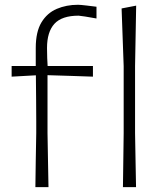

<svg xmlns="http://www.w3.org/2000/svg" viewBox="-20 -764 670 784"><path d="M124.5 0Q125.5 -56 126 -107.8Q126.5 -159.5 128 -220.5V-269.5Q128 -311.5 127.5 -357.2Q127 -403 126.5 -456.5L27.5 -451V-494.5H126Q126 -512 126 -530.2Q126 -548.5 126 -568Q126 -634 149.2 -672.5Q172.5 -711 211.8 -727.8Q251 -744.5 298.5 -744.5Q307.5 -744.5 333 -741.5Q358.5 -738.5 374 -736.5V-688.5Q350 -693 327.8 -696.5Q305.5 -700 301 -700Q232.5 -700 202.2 -666.8Q172 -633.5 172 -568Q172 -549 172.8 -526.5Q173.5 -504 174.5 -494.5H359.5V-451Q312 -453 266 -454.2Q220 -455.5 174 -457V-220.5Q175 -159.5 176 -107.8Q177 -56 178 0ZM482 0Q482.5 -56 483.5 -107.8Q484.5 -159.5 485 -220.5V-494Q481 -619 476.5 -729.5L536 -741Q535 -681 533.8 -619.8Q532.5 -558.5 531.5 -494V-220.5Q532.5 -159.5 533.5 -107.8Q534.5 -56 535.5 0Z"/></svg>

Font: Commissioner Loud ExtraLight
Style: Regular
Weight: 200
Designer: Kostas Bartsokas
Foundry: Kostas Bartsokas
Version: Version 1.000; ttfautohint (v1.8.3)